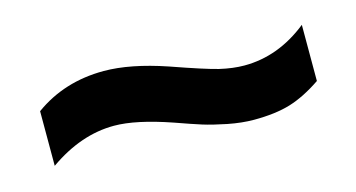

<svg xmlns="http://www.w3.org/2000/svg" viewBox="-35 -507 654 353"><g transform="rotate(-15 292.0 -331.0)"><path d="M416 -252Q393.1 -252 366.2 -257.3Q339.4 -262.7 321.5 -268.3Q303.7 -273.9 272 -285.2Q205.6 -308.1 164.1 -308.1Q101.1 -308.1 40 -265.1V-369.1Q96.7 -410.2 171.9 -410.2Q222.2 -410.2 290 -387.2Q354 -364.7 377.9 -358.9Q403.3 -353 424.8 -353Q489.7 -353 545.9 -397.9V-291Q514.2 -269.5 485.6 -260.7Q457 -252 416 -252Z"/></g></svg>

Font: Libra Sans Modern
Style: Bold
Weight: 700
Foundry: Stefan Peev, Context Ltd
Version: Version 1.000